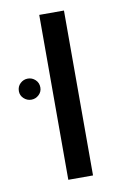

<svg xmlns="http://www.w3.org/2000/svg" viewBox="-107 -643 440 687"><g transform="rotate(-10 113.0 -299.5)"><path d="M174.8 -599.1V0H85V-599.1ZM-34.2 -342.8Q-34.2 -359.9 -22.5 -370.8Q-10.7 -381.8 4.9 -381.8Q20.5 -381.8 32.2 -370.8Q43.9 -359.9 43.9 -342.8Q43.9 -327.1 32.2 -316.2Q20.5 -305.2 4.9 -305.2Q-10.7 -305.2 -22.5 -316.2Q-34.2 -327.1 -34.2 -342.8Z"/></g></svg>

Font: Arimo
Style: Regular
Weight: 400
Designer: Steve Matteson
Foundry: Monotype Imaging Inc.
Version: Version 1.33